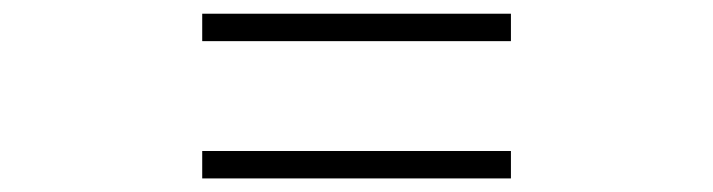

<svg xmlns="http://www.w3.org/2000/svg" viewBox="-20 -520 1040 280"><path d="M725.1 -500V-460H274.9V-500ZM725.1 -299.8V-259.8H274.9V-299.8Z"/></svg>

Font: Noto Serif JP Black
Style: Regular
Weight: 900
Designer: Ryoko NISHIZUKA  (kana & ideographs); Frank Grießhammer (Latin, Greek & Cyrillic); Wenlong ZHANG  (bopomofo); Sandoll Co
Foundry: Adobe Systems Incorporated
Version: Version 1.001;PS 1.001;hotconv 16.6.54;makeotf.lib2.5.65590